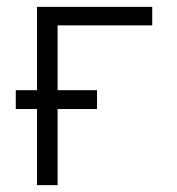

<svg xmlns="http://www.w3.org/2000/svg" viewBox="-20 -540 515 560"><path d="M88 0V-222H26V-277H88V-520H424V-466H148V-277H263V-222H148V0Z"/></svg>

Font: Iosevka QP Light
Style: Regular
Weight: 300
Designer: Belleve Invis
Foundry: Belleve Invis
Version: Version 20.0.0; ttfautohint (v1.8.4)